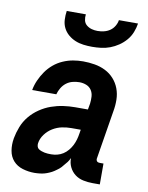

<svg xmlns="http://www.w3.org/2000/svg" viewBox="-84 -801 669 870"><g transform="rotate(10 250.0 -366.0)"><path d="M135 8Q107 8 80.5 0Q54 -8 37 -27Q20 -46 15.5 -73.5Q11 -101 16 -129V-130Q21 -157 31.5 -184Q42 -211 60.5 -233.5Q79 -256 104 -273Q129 -290 156 -299.5Q183 -309 210.5 -313Q238 -317 265 -317H324L329 -345Q331 -361 330 -377.5Q329 -394 320.5 -407Q312 -420 297 -426Q282 -432 265 -432Q250 -432 234 -428Q218 -424 205 -414Q192 -404 183.5 -389.5Q175 -375 171 -360H60Q64 -383 74 -405.5Q84 -428 98 -448Q112 -468 131 -484Q150 -500 173 -510Q196 -520 219 -524Q242 -528 265 -528Q292 -528 318.5 -523.5Q345 -519 368 -507.5Q391 -496 408 -477Q425 -458 434 -434Q443 -410 443.5 -383Q444 -356 439 -329L403 -108Q402 -104 402.5 -100Q403 -96 405.5 -93Q408 -90 411.5 -89Q415 -88 419 -88H436V8H403Q381 8 359.5 3.5Q338 -1 321.5 -13.5Q305 -26 295.5 -45.5Q286 -65 287 -87Q281 -77 280 -74.5Q279 -72 275 -67Q271 -62 267 -57.5Q263 -53 259.5 -48.5Q256 -44 252 -39.5Q248 -35 243 -31Q238 -27 233 -23.5Q228 -20 223 -16.5Q218 -13 213 -10.5Q208 -8 202.5 -5.5Q197 -3 191.5 -1Q186 1 180.5 2.5Q175 4 169.5 5Q164 6 158.5 6.5Q153 7 147 7.5Q141 8 135 8ZM195 -88Q209 -88 223 -91.5Q237 -95 249.5 -103Q262 -111 272 -123Q282 -135 288.5 -148Q295 -161 299 -175Q303 -189 305 -203L308 -221H265Q243 -221 221.5 -216.5Q200 -212 180 -200Q160 -188 145.5 -168.5Q131 -149 128 -127Q127 -120 129 -112.5Q131 -105 137 -101Q143 -97 150 -94.5Q157 -92 164 -90.5Q171 -89 179 -88.5Q187 -88 195 -88ZM293 -600Q273 -600 253 -602.5Q233 -605 215 -612.5Q197 -620 182.5 -632.5Q168 -645 159.5 -662Q151 -679 150 -699.5Q149 -720 152 -740H240Q238 -726 241 -712.5Q244 -699 254.5 -690.5Q265 -682 278 -678.5Q291 -675 305 -675Q319 -675 334 -678.5Q349 -682 361.5 -690.5Q374 -699 382 -712.5Q390 -726 392 -740H480Q477 -720 469 -699.5Q461 -679 446.5 -662Q432 -645 413.5 -632.5Q395 -620 375 -612.5Q355 -605 334 -602.5Q313 -600 293 -600Z"/></g></svg>

Font: Iosevka SS18
Style: Bold Italic
Weight: 700
Italic angle: -9°
Monospace: yes
Designer: Belleve Invis
Foundry: Belleve Invis
Version: Version 25.1.1; ttfautohint (v1.8.4)